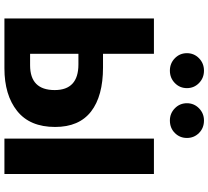

<svg xmlns="http://www.w3.org/2000/svg" viewBox="-58 -908 965 890"><g transform="rotate(90 425.0 -462.5)"><path d="M364.5 -790Q341 -767 307 -767Q273 -767 249.5 -790Q226 -813 226 -846Q226 -879 249.5 -902Q273 -925 307 -925Q341 -925 364.5 -902Q388 -879 388 -846Q388 -813 364.5 -790ZM538 -925Q573 -925 596 -902Q619 -879 619 -846Q619 -813 596 -790Q573 -767 538 -767Q505 -767 481.5 -790Q458 -813 458 -846Q458 -879 481.5 -902Q505 -925 538 -925ZM292 -457Q425 -457 496.5 -401.5Q568 -346 568 -235Q568 -118 494 -59Q420 0 296 0H65V-693H229V-457ZM622 -693H786V0H622ZM282 -119Q397 -119 397 -233Q397 -343 278 -343H229V-119Z"/></g></svg>

Font: Fira Sans
Style: Bold
Weight: 700
Designer: bBox Type GmbH & Carrois Corporate GbR & Edenspiekermann AG
Foundry: bBox Type GmbH & Carrois Corporate GbR & Edenspiekermann AG
Version: Version 4.301;PS 004.301;hotconv 1.0.88;makeotf.lib2.5.64775